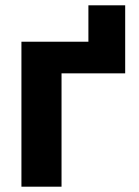

<svg xmlns="http://www.w3.org/2000/svg" viewBox="-20 -703 524 723"><path d="M451.4 -683V-426.8H312.9V-683ZM435.9 -545.9V-426.8H211.7V0H60.7V-545.9Z"/></svg>

Font: Inter
Style: Regular
Weight: 400
Designer: Rasmus Andersson
Foundry: rsms
Version: Version 4.000;git-8c9346024